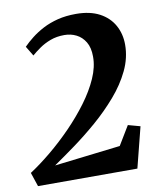

<svg xmlns="http://www.w3.org/2000/svg" viewBox="-87 -817 737 884"><g transform="rotate(-10 281.5 -375.0)"><path d="M19 0 -3 -65.5Q44.5 -96.5 96.2 -139.2Q148 -182 197 -232.2Q246 -282.5 285.8 -336Q325.5 -389.5 349 -442.5Q372.5 -495.5 372 -543.5Q372 -585.5 356 -612Q340 -638.5 314.5 -651.2Q289 -664 258.5 -664Q222.5 -664 193.2 -653Q164 -642 141.5 -626.2Q119 -610.5 102.5 -596L75 -641.5Q93.5 -660.5 117.8 -679.5Q142 -698.5 173 -714.8Q204 -731 242.5 -740.8Q281 -750.5 328 -750.5Q393.5 -750.5 437.8 -727Q482 -703.5 504.5 -663Q527 -622.5 527 -572Q527 -510.5 499 -452Q471 -393.5 424.5 -339.8Q378 -286 322.8 -238.2Q267.5 -190.5 212.5 -150.5Q157.5 -110.5 113 -80L421.5 -116.5L475 -205L531.5 -189.5L483.5 0Z"/></g></svg>

Font: Merriweather 48pt ExtraBold
Style: Italic
Weight: 800
Italic angle: -7.8°
Version: Version 2.101